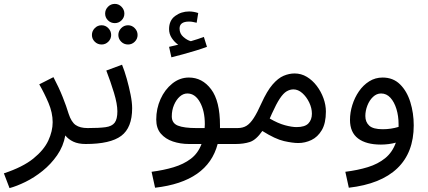

<svg xmlns="http://www.w3.org/2000/svg" viewBox="-45 -736 2204 988"><path d="M4 232 -25 156Q72 124 126.5 80Q181 36 203.5 -12.5Q226 -61 226 -107Q226 -156 204.5 -206.5Q183 -257 157 -302L230 -339Q258 -286 277.5 -237Q297 -188 308 -151Q322 -108 344.5 -92.5Q367 -77 406 -77Q427 -77 436.5 -65.5Q446 -54 446 -38Q446 -22 432 -8.5Q418 5 396 5Q358 5 332.5 -7Q307 -19 291 -39Q281 17 249 63Q217 109 174 143.5Q131 178 86 200Q41 222 4 232Z M546 -617Q525 -617 510.5 -631.5Q496 -646 496 -666Q496 -686 510.5 -701Q525 -716 546 -716Q566 -716 580.5 -701Q595 -686 595 -666Q595 -646 580.5 -631.5Q566 -617 546 -617ZM478 -507Q457 -507 442.5 -521.5Q428 -536 428 -556Q428 -576 442.5 -591Q457 -606 478 -606Q498 -606 512.5 -591Q527 -576 527 -556Q527 -536 512.5 -521.5Q498 -507 478 -507ZM614 -507Q593 -507 578.5 -521.5Q564 -536 564 -556Q564 -576 578.5 -591Q593 -606 614 -606Q634 -606 648.5 -591Q663 -576 663 -556Q663 -536 648.5 -521.5Q634 -507 614 -507ZM396 5 406 -77Q465 -77 498 -81.5Q531 -86 545 -104.5Q559 -123 559 -163Q559 -201 541.5 -258.5Q524 -316 502 -373L583 -403Q596 -371 607.5 -330Q619 -289 627 -249Q635 -209 635 -179Q635 -79 579 -37Q523 5 396 5Z M753 230 735 148Q797 140 848.5 124.5Q900 109 937 81Q974 53 992 5H928Q883 5 844.5 -8Q806 -21 782.5 -48.5Q759 -76 759 -121Q759 -177 781 -226Q803 -275 841.5 -306Q880 -337 927 -337Q996 -337 1041.5 -276.5Q1087 -216 1087 -91Q1087 -84 1087 -77H1177Q1198 -77 1207.5 -65.5Q1217 -54 1217 -38Q1217 -22 1203 -8.5Q1189 5 1167 5H1075Q1024 199 753 230ZM966 -77H1008Q1009 -87 1009 -97Q1009 -165 984 -210Q959 -255 919 -255Q898 -255 880 -239Q862 -223 850.5 -196Q839 -169 839 -137Q839 -102 870.5 -89.5Q902 -77 966 -77ZM837 -441 825 -495Q840 -498 851 -501Q862 -504 872 -506Q853 -519 839 -540Q825 -561 825 -586Q825 -631 856.5 -654Q888 -677 928 -677Q951 -677 975 -669L967 -619Q957 -621 948 -623Q939 -625 928 -625Q879 -625 879 -589Q879 -563 898.5 -546Q918 -529 937 -524Q975 -535 1004 -546L1020 -495Q996 -486 963.5 -476Q931 -466 898 -457Q865 -448 837 -441Z M1167 5 1177 -77Q1205 -77 1224 -89Q1243 -101 1261 -129Q1279 -157 1300 -204Q1329 -268 1357.5 -301Q1386 -334 1414.5 -346Q1443 -358 1471 -358Q1505 -358 1534 -340.5Q1563 -323 1585 -294Q1607 -265 1619.5 -230.5Q1632 -196 1632 -162Q1632 -102 1611 -66.5Q1590 -31 1557.5 -15.5Q1525 0 1490 0Q1461 0 1416.5 -10Q1372 -20 1305 -62Q1273 -16 1241 -5.5Q1209 5 1167 5ZM1354 -151Q1348 -138 1343 -126Q1386 -101 1421.5 -91.5Q1457 -82 1481 -82Q1524 -82 1542 -101Q1560 -120 1560 -151Q1560 -180 1546 -209Q1532 -238 1510.5 -257Q1489 -276 1465 -276Q1447 -276 1430 -266Q1413 -256 1395 -229Q1377 -202 1354 -151Z M1750 230 1732 148Q1796 140 1848 124Q1900 108 1937 78Q1974 48 1992 -2Q1974 3 1954 5.5Q1934 8 1915 8Q1839 8 1797.5 -23.5Q1756 -55 1756 -119Q1756 -157 1768 -195.5Q1780 -234 1802 -266Q1824 -298 1855 -317.5Q1886 -337 1924 -337Q1978 -337 2013.5 -302Q2049 -267 2066.5 -210.5Q2084 -154 2084 -91Q2084 49 1999.5 130Q1915 211 1750 230ZM1835 -139Q1835 -108 1855 -89.5Q1875 -71 1924 -71Q1967 -71 2006 -83Q2006 -89 2006 -97Q2006 -139 1995 -175Q1984 -211 1964 -233Q1944 -255 1916 -255Q1893 -255 1874.5 -237.5Q1856 -220 1845.5 -193Q1835 -166 1835 -139Z"/></svg>

Font: Go Noto Current
Style: Regular
Weight: 400
Designer: Monotype Design Team
Foundry: Monotype Imaging Inc.
Version: Version 2.007; ttfautohint (v1.8) -l 8 -r 50 -G 200 -x 14 -D